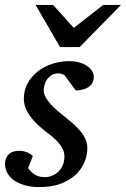

<svg xmlns="http://www.w3.org/2000/svg" viewBox="-28 -740 506 772"><path d="M349.1 -431.2Q349.1 -413.6 341.3 -403.1Q333.5 -392.6 322.3 -386.7Q311 -380.9 298.6 -378.7Q286.1 -376.5 276.9 -376L231.9 -437Q229 -439.5 222.7 -442.1Q216.3 -444.8 207 -444.8Q190.4 -444.8 179.2 -437.7Q168 -430.7 160.9 -420.2Q153.8 -409.7 150.9 -397.7Q147.9 -385.7 147.9 -376Q147.9 -362.3 155.8 -348.4Q163.6 -334.5 176.3 -320.6Q189 -306.6 204.8 -293.2Q220.7 -279.8 236.8 -267.1Q253.4 -253.9 268.8 -240Q284.2 -226.1 296.4 -211.2Q308.6 -196.3 315.9 -179.7Q323.2 -163.1 323.2 -145Q323.2 -114.3 310.8 -85.9Q298.3 -57.6 274.2 -35.6Q250 -13.7 214.1 -0.7Q178.2 12.2 131.8 12.2Q95.7 12.2 69.3 4.2Q43 -3.9 25.9 -16.8Q8.8 -29.8 0.5 -46.4Q-7.8 -63 -7.8 -80.1Q-7.8 -104 6.6 -118.9Q21 -133.8 51.8 -133.8Q61 -133.8 69.3 -131.3Q77.6 -128.9 84.5 -125.7Q91.3 -122.6 96.4 -118.9Q101.6 -115.2 104 -112.8L85 -64Q95.7 -48.8 111.6 -38.3Q127.4 -27.8 152.8 -27.8Q168 -27.8 182.1 -33.7Q196.3 -39.6 207.3 -50.3Q218.3 -61 224.6 -76.4Q231 -91.8 231 -110.8Q231 -126 224.9 -139.4Q218.8 -152.8 207.8 -165.5Q196.8 -178.2 181.9 -190.7Q167 -203.1 148.9 -216.8Q133.3 -229 118.9 -243.2Q104.5 -257.3 93 -273.2Q81.5 -289.1 74.7 -306.6Q67.9 -324.2 67.9 -342.8Q67.9 -379.4 84.5 -407.7Q101.1 -436 127.2 -455.3Q153.3 -474.6 185.3 -484.4Q217.3 -494.1 248 -494.1Q276.4 -494.1 295.7 -487.5Q314.9 -481 326.9 -471.4Q338.9 -461.9 344 -450.9Q349.1 -439.9 349.1 -431.2ZM292.5 -550.8H213.4L115.2 -720.2H185.5L268.6 -627.9L387.2 -720.2H458.5Z"/></svg>

Font: Charis SIL
Style: Italic
Weight: 400
Italic angle: -11°
Foundry: SIL International
Version: Version 4.112